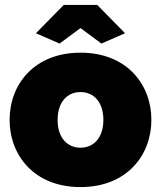

<svg xmlns="http://www.w3.org/2000/svg" viewBox="-20 -750 654 780"><path d="M222 -573 307 -636 392 -573 488 -615 375 -730H239L126 -615ZM307 10C495 10 595 -119 595 -263C595 -407 495 -536 307 -536C119 -536 19 -407 19 -263C19 -119 119 10 307 10ZM214 -263C214 -334 252 -376 307 -376C362 -376 400 -334 400 -263C400 -192 362 -150 307 -150C252 -150 214 -192 214 -263Z"/></svg>

Font: Raleway Black
Style: Regular
Weight: 900
Designer: Matt McInerney, Pablo Impallari, Rodrigo Fuenzalida
Foundry: Matt McInerney, Pablo Impallari, Rodrigo Fuenzalida
Version: Version 3.000g; ttfautohint (v1.5) -l 8 -r 28 -G 28 -x 14 -D